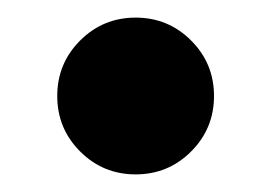

<svg xmlns="http://www.w3.org/2000/svg" viewBox="-20 -361 308 218"><path d="M45 -252Q45 -289 71 -315Q97 -341 134 -341Q171 -341 197 -315Q223 -289 223 -252Q223 -215 197 -189Q171 -163 134 -163Q97 -163 71 -189Q45 -215 45 -252Z"/></svg>

Font: Hind Variable Light
Style: Regular
Weight: 300
Designer: Manushi Parikh, Satya Rajpurohit
Foundry: Indian Type Foundry
Version: Version 3.000